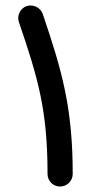

<svg xmlns="http://www.w3.org/2000/svg" viewBox="-20 -638 333 704"><path d="M77.6 -615.7C54.2 -607.4 41 -580.6 49.3 -557.1C120.1 -349.6 154.3 -232.9 154.3 0C154.3 25.4 174.8 45.9 200.2 45.9C225.6 45.9 246.6 25.4 246.6 0C246.6 -242.7 207.5 -378.4 136.7 -586.9C128.4 -610.4 101.6 -623.5 77.6 -615.7Z"/></svg>

Font: Mikhak Medium
Style: Regular
Weight: 500
Designer: Amin Abedi
Version: Version 3.2